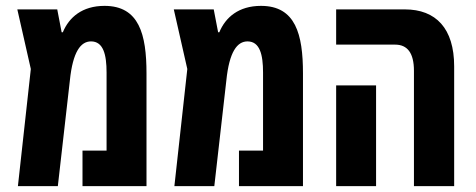

<svg xmlns="http://www.w3.org/2000/svg" viewBox="-20 -634 1621 654"><path d="M336 -614C260 -614 215 -575 194 -524H190L175 -602H39L85 -399L41 0H177L218 -360C228 -458 255 -493 290 -493C332 -493 343 -448 343 -387V-121H261V0H479V-384C479 -517 454 -614 336 -614Z M869 -614C793 -614 748 -575 727 -524H723L708 -602H572L618 -399L574 0H710L751 -360C761 -458 788 -493 823 -493C865 -493 876 -448 876 -387V-121H794V0H1012V-384C1012 -517 987 -614 869 -614Z M1390 0H1527V-408C1527 -537 1465 -602 1359 -602H1125V-482H1326C1368 -482 1390 -453 1390 -393ZM1125 0H1261V-343H1125Z"/></svg>

Font: Noto Sans Hebrew ExtraCondensed
Style: Bold
Weight: 700
Width: 2
Designer: Monotype Design Team
Foundry: Monotype Imaging Inc.
Version: Version 2.004